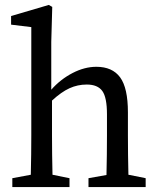

<svg xmlns="http://www.w3.org/2000/svg" viewBox="-20 -759 641 779"><path d="M371 -488Q436 -488 467.5 -445Q499 -402 499 -303V-210Q499 -175 499.5 -131.5Q500 -88 501 -50L571 -36V0H339V-36L412 -49Q413 -87 413.5 -131Q414 -175 414 -210V-295Q414 -364 395 -390Q376 -416 332 -416Q295 -416 262 -401Q229 -386 191 -351V-210Q191 -177 191.5 -132.5Q192 -88 193 -50L262 -36V0H30V-36L105 -50Q106 -88 106.5 -132.5Q107 -177 107 -210V-649L25 -659V-694L178 -739L192 -731L188 -589V-395Q225 -437 274 -462.5Q323 -488 371 -488Z"/></svg>

Font: Source Serif Pro
Style: Regular
Weight: 400
Designer: Frank Grießhammer
Foundry: Adobe Systems Incorporated
Version: Version 2.000;PS 1.000;hotconv 16.6.51;makeotf.lib2.5.65220